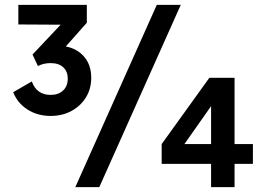

<svg xmlns="http://www.w3.org/2000/svg" viewBox="-20 -765 1085 785"><path d="M187 -291Q133 -291 92 -317.5Q51 -344 34 -388L110 -432Q130 -377 187 -377Q219 -377 238 -395Q257 -413 257 -443Q257 -473 238.5 -490Q220 -507 187 -507Q158 -507 135 -495L113 -542L228 -664L55 -665V-745H335V-672L249 -575Q296 -566 324.5 -532.5Q353 -499 353 -447Q353 -402 331.5 -367Q310 -332 272.5 -311.5Q235 -291 187 -291ZM288 0 621 -745H719L386 0ZM1014 -176V-95H939V0H843V-95H641V-176L836 -447H939V-176ZM734 -176H843V-331Z"/></svg>

Font: Plus Jakarta Display Medium
Style: Regular
Weight: 500
Designer: Gumpita Rahayu
Foundry: Tokotype Studio
Version: Version 1.000